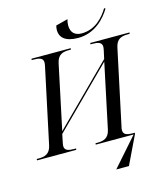

<svg xmlns="http://www.w3.org/2000/svg" viewBox="-178 -1048 1192 1376"><g transform="rotate(-15 418.0 -359.5)"><path d="M492 -771C620 -771 698 -862 735 -924L726 -929C691 -871 628 -796 525 -796C473 -796 445 -824 445 -877C445 -891 448 -909 452 -921L363 -898C360 -889 358 -876 358 -864C358 -812 395 -771 492 -771ZM511 210H605L706 0L708 -10H695C647 -10 623 -19 623 -51C623 -59 624 -68 627 -78L745 -632C758 -695 797 -704 842 -704H855L857 -714H566L564 -704H577C619 -704 649 -698 649 -664C649 -658 647 -644 645 -636L632 -577L208 -155L309 -632C322 -695 361 -704 406 -704H419L421 -714H130L128 -704H141C183 -704 213 -698 213 -664C213 -658 211 -644 209 -636L91 -82C78 -19 38 -10 -7 -10H-20L-21 0H270L272 -10H259C217 -10 187 -16 187 -50C187 -56 189 -70 191 -78L203 -136L628 -559L527 -82C514 -19 474 -10 429 -10H416L415 0H696Z"/></g></svg>

Font: Noto Serif Display
Style: Italic
Weight: 400
Italic angle: -12°
Designer: Monotype Design Team
Foundry: Monotype Imaging Inc.
Version: Version 2.009